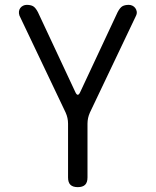

<svg xmlns="http://www.w3.org/2000/svg" viewBox="-20 -580 640 790"><path d="M300 190Q280 190 270 180.5Q260 171 260 150V-71Q260 -83 257.5 -94.5Q255 -106 250 -117L60 -516Q57 -525 58 -533Q59 -541 63.5 -547Q68 -553 75 -556.5Q82 -560 90 -560Q106 -560 116 -554.5Q126 -549 136 -530L290 -201Q295 -190 300 -190Q305 -190 310 -201L464 -530Q474 -549 484 -554.5Q494 -560 510 -560Q518 -560 525 -556.5Q532 -553 536.5 -547Q541 -541 542.5 -533Q544 -525 540 -516L350 -117Q345 -106 342.5 -94.5Q340 -83 340 -71V150Q340 171 330 180.5Q320 190 300 190Z"/></svg>

Font: Maple Mono Normal NL Light
Style: Regular
Weight: 300
Monospace: yes
Designer: subframe7536
Version: Version 7.000